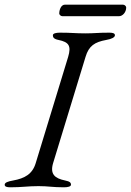

<svg xmlns="http://www.w3.org/2000/svg" viewBox="-40 -792 557 817"><path d="M226 -723H466C482 -723 497 -740 497 -760C497 -766 490 -772 484 -772H236C217 -772 212 -744 212 -735C212 -729 219 -723 226 -723ZM4 5C54 5 78 0 124 0C167 0 182 5 232 5C248 5 262 2 262 -6C262 -15 257 -20 237 -24C193 -33 172 -51 186 -98L324 -550C338 -597 363 -613 412 -622C435 -626 449 -633 449 -642C449 -650 441 -653 425 -653C375 -653 363 -650 323 -650C280 -650 265 -653 215 -653C199 -653 185 -650 185 -642C185 -633 189 -626 209 -622C253 -613 264 -597 250 -550L112 -98C98 -51 65 -33 16 -24C-7 -20 -20 -15 -20 -6C-20 2 -12 5 4 5Z"/></svg>

Font: EB Garamond
Style: Italic
Weight: 400
Italic angle: -17.2°
Designer: Georg Duffner and Octavio Pardo
Foundry: Georg Duffner
Version: Version 1.000;PS 001.000;hotconv 1.0.88;makeotf.lib2.5.64775